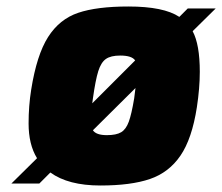

<svg xmlns="http://www.w3.org/2000/svg" viewBox="-20 -565 684 591"><path d="M573 -469Q595 -428 595 -344Q595 -294 586 -235Q571 -138 535.5 -86Q500 -34 441.5 -14Q383 6 289 6Q190 6 135 -34L101 0H15L94 -78Q68 -120 68 -185Q68 -239 76 -289Q93 -396 128 -451Q163 -506 220.5 -525.5Q278 -545 375 -545Q484 -545 532 -513L558 -539H644ZM264 -247 396 -379Q386 -394 350 -394Q321 -394 306 -383.5Q291 -373 282.5 -346Q274 -319 266 -262ZM397 -294 266 -164Q276 -149 309 -149Q338 -149 353 -158Q368 -167 376.5 -190.5Q385 -214 393 -262Z"/></svg>

Font: Exo Black
Style: Italic
Weight: 900
Italic angle: -9°
Designer: Natanael Gama
Foundry: Natanael Gama
Version: Version 1.500; ttfautohint (v1.6)